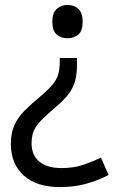

<svg xmlns="http://www.w3.org/2000/svg" viewBox="-20 -566 474 778"><path d="M292 -304Q292 -267 284.5 -239Q277 -211 259 -186.5Q241 -162 208 -134Q170 -102 148 -79.5Q126 -57 117 -36Q108 -15 108 15Q108 63 139.5 89Q171 115 229 115Q279 115 317 102Q355 89 389 73L420 143Q380 164 331.5 178Q283 192 223 192Q128 192 76 145Q24 98 24 17Q24 -28 38.5 -59.5Q53 -91 79.5 -117.5Q106 -144 142 -174Q176 -203 193 -223.5Q210 -244 216 -265Q222 -286 222 -314V-331H292ZM315 -478Q315 -441 297.5 -426Q280 -411 253 -411Q228 -411 210 -426Q192 -441 192 -478Q192 -514 210 -530Q228 -546 253 -546Q280 -546 297.5 -530Q315 -514 315 -478Z"/></svg>

Font: Noto Sans Thai Looped
Style: Regular
Weight: 400
Designer: Sasikarn Vongin, Ben Mitchell
Foundry: The Fontpad Ltd
Version: Version 1.001; ttfautohint (v1.8.4.7-5d5b)